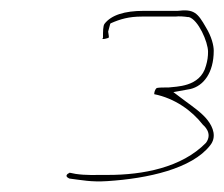

<svg xmlns="http://www.w3.org/2000/svg" viewBox="-20 -665 433 371"><path d="M112 -330C105 -325 110 -322 114 -320C138 -317 156 -313 187 -315C266 -320 351 -339 386 -384C399 -400 392 -419 381 -433C371 -446 354 -458 339 -469L315 -487L348 -493C373 -499 393 -524 393 -567C393 -577 389 -594 378 -612C362 -640 355 -648 323 -644H257C221 -644 195 -636 182 -619C179 -615 179 -604 179 -592L178 -591C178 -590 178 -589 183 -590C192 -593 191 -589 189 -604L193 -619L194 -620C212 -628 229 -633 254 -633H319C326 -634 337 -633 343 -632H345C363 -627 382 -584 382 -565C382 -556 381 -548 378 -538C367 -496 319 -498 306 -496H305C296 -496 288 -496 283 -495C279 -492 278 -486 278 -483C318 -475 351 -451 372 -424C373 -423 392 -408 378 -389C331 -341 256 -327 189 -327C163 -327 146 -326 126 -329L116 -331C113 -331 115 -332 113 -330ZM184 -587H183ZM319 -633Z"/></svg>

Font: Stray Cat
Style: HlCnObl
Weight: 100
Version: Version 1.0